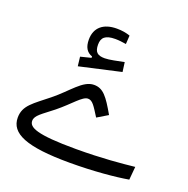

<svg xmlns="http://www.w3.org/2000/svg" viewBox="-113 -720 812 830"><g transform="rotate(20 293.0 -305.5)"><path d="M293.5 2C401.4 2 501.5 -7.3 560.5 -17.6L565.9 -78.1C507.3 -71.8 416.5 -63 298.8 -63C115.7 -63 79.1 -83.5 79.1 -113.3C79.1 -138.7 108.9 -154.8 157.7 -193.8C215.8 -240.7 248 -285.6 273.4 -285.6C294.9 -285.6 306.2 -264.6 334 -220.7L382.8 -250C341.8 -321.3 320.3 -350.6 277.8 -350.6C226.6 -350.6 187.5 -289.1 122.6 -237.3C57.6 -184.6 15.6 -161.6 15.6 -105C15.6 -32.7 92.3 2 293.5 2ZM183.6 -401.9 374 -444.8 368.2 -488.3C337.9 -482.4 302.2 -474.1 280.8 -474.1C247.6 -474.1 233.9 -485.8 233.9 -520.5C233.9 -552.2 250 -568.4 296.4 -568.4C314 -568.4 329.6 -565.9 346.2 -563.5L348.6 -603C330.1 -609.4 311 -612.8 287.1 -612.8C226.6 -612.8 189 -583 189 -526.9C189 -492.7 201.2 -471.7 227.1 -462.9V-456.5L178.7 -444.3Z"/></g></svg>

Font: Cascadia Mono NF Light
Style: Regular
Weight: 300
Monospace: yes
Designer: Aaron Bell
Foundry: Saja Typeworks
Version: Version 2404.023